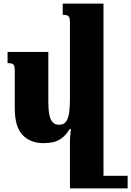

<svg xmlns="http://www.w3.org/2000/svg" viewBox="-20 -780 728 1065"><path d="M222 14Q148 14 105 -31.5Q62 -77 62 -179V-385Q62 -402 59.5 -412Q57 -422 48.5 -426Q40 -430 22 -430V-492H248V-214Q248 -173 253.5 -144.5Q259 -116 272 -102Q285 -88 307 -88Q336 -88 348.5 -108.5Q361 -129 364.5 -162Q368 -195 368 -234V-656Q368 -672 365 -681Q362 -690 353.5 -694Q345 -698 328 -698V-760H554V265H368V5Q368 -13 370 -30Q372 -47 373 -65H367Q346 -31 323 -14Q300 3 275.5 8.5Q251 14 222 14ZM532 265V195H688V265Z"/></svg>

Font: Noto Serif Armenian Black
Style: Regular
Weight: 900
Version: Version 2.007